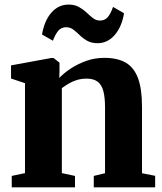

<svg xmlns="http://www.w3.org/2000/svg" viewBox="-20 -798 692 818"><path d="M86.5 -60.5V-443.5L27 -463.5V-519.5L199 -551H208L233.5 -531V-493.5L232.5 -466Q252.5 -487 282.2 -506.5Q312 -526 348 -538.8Q384 -551.5 424.5 -551.5Q481 -551.5 516.2 -530.8Q551.5 -510 568.2 -464.2Q585 -418.5 585 -343V-60L641 -49V0H379.5V-48.5L427.5 -60V-340.5Q427.5 -384 420 -411Q412.5 -438 395.2 -450.5Q378 -463 349 -463Q326 -463 306.5 -456.8Q287 -450.5 271.2 -441Q255.5 -431.5 243.5 -422.5V-60.5L299.5 -48.5V0H30V-48.5ZM159 -651Q169 -710 199 -744.2Q229 -778.5 272 -778.5Q298 -778.5 316.2 -768.2Q334.5 -758 348.8 -744.5Q363 -731 376.2 -720.8Q389.5 -710.5 405.5 -710.5Q426 -710 439 -725Q452 -740 461.5 -768.5L508.5 -741.5Q499 -684 468.8 -649Q438.5 -614 395.5 -614Q369.5 -614 351.5 -624.2Q333.5 -634.5 319.8 -648Q306 -661.5 292.5 -671.8Q279 -682 262 -682Q241.5 -682 228.8 -667.5Q216 -653 205.5 -624.5Z"/></svg>

Font: Merriweather 60pt ExtraBold
Style: Regular
Weight: 800
Version: Version 2.100